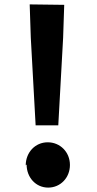

<svg xmlns="http://www.w3.org/2000/svg" viewBox="-20 -796 439 873"><path d="M101 -48C101 11 143 57 199 57C255 57 298 12 298 -46C298 -104 254 -149 197 -149C140 -149 97 -103 97 -44ZM115 -776 120 -625 142 -226H245L267 -624L272 -774Z"/></svg>

Font: GenEiGothic-pro-Regular
Style: Bold
Weight: 700
Designer: Ryoko NISHIZUKA (kana & ideographs); Paul D. Hunt (Latin, Greek & Cyrillic); Wenlong ZHANG (bopomofo); Sandoll Communica
Foundry: Adobe Systems Incorporated; o_tamon
Version: Version 1.000.140830